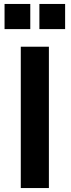

<svg xmlns="http://www.w3.org/2000/svg" viewBox="-20 -950 358 970"><path d="M3 -803H133V-930H3ZM179 -803H309V-930H179ZM85 0H227V-714H85Z"/></svg>

Font: Kathrein 75 Bold
Style: Regular
Weight: 700
Designer: Lazydogs Typefoundry, based on Open Sans by Ascender Corporation
Foundry: Lazydogs Typefoundry
Version: Version 1.003;PS 001.003;hotconv 1.0.88;makeotf.lib2.5.64775